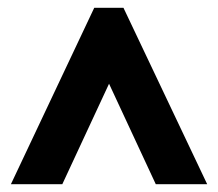

<svg xmlns="http://www.w3.org/2000/svg" viewBox="-20 -734 560 493"><path d="M8 -261H140L260 -519L380 -261H512L297 -714H222Z"/></svg>

Font: Noto Sans Armenian ExtraCondensed ExtraBold
Style: Regular
Weight: 800
Width: 2
Designer: Monotype Design Team
Foundry: Monotype Imaging Inc.
Version: Version 2.008